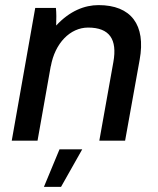

<svg xmlns="http://www.w3.org/2000/svg" viewBox="-20 -551 619 752"><path d="M26 0H127L179 -293V-291C195 -382 255 -443 325 -443C409 -443 440 -397 424 -308L369 0H470L527 -317C552 -454 493 -531 366 -531C311 -531 253 -508 200 -451C201 -476 201 -502 199 -520H118ZM152 181H219L302 34H213Z"/></svg>

Font: Fixel Text 20240404 Medium
Style: Italic
Weight: 500
Width: 4
Italic angle: -10°
Designer: AlfaBravo + MacPaw
Foundry: Kyrylo Tkachov, Marchela Mozhyna, Serhii Makarenko, Maria Weinstein, Zakhar Kryvoshyya
Version: Version 1.211;Glyphs 3.2 (3225)